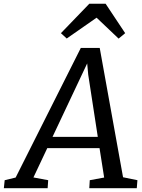

<svg xmlns="http://www.w3.org/2000/svg" viewBox="-79 -997 754 1017"><path d="M349.1 -743.2H449.2L572.8 -58.1L648.9 -42.5L645.5 0H394L396.5 -42.5L472.7 -56.6L448.2 -212.4H171.4L98.1 -57.1L176.3 -42.5L173.3 0H-58.6L-54.2 -42.5L3.9 -56.6ZM439 -272 388.2 -602.1 382.8 -661.1 199.2 -272ZM243.7 -821.3 394 -977.1H480.5L584 -821.3L549.3 -792.5L432.6 -903.3L274.4 -793Z"/></svg>

Font: Merriweather
Style: Italic
Weight: 400
Italic angle: -7°
Designer: Eben Sorkin ( eben@eyebytes.com )
Foundry: Eben Sorkin ( eben@eyebytes.com )
Version: Version 1.005; ttfautohint (v0.97) -l 13 -r 13 -G 200 -x 24 